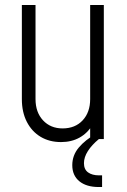

<svg xmlns="http://www.w3.org/2000/svg" viewBox="-20 -560 513 773"><path d="M225.5 12Q179 12 143.5 -9.2Q108 -30.5 88 -69.5Q68 -108.5 68 -161V-540H123V-161Q123 -108 153.2 -75.5Q183.5 -43 232 -43Q282.5 -43 312.8 -75.5Q343 -108 343 -161V-540H398V0H343V-68L352 -57Q332.5 -24 300.2 -6Q268 12 225.5 12ZM378 193Q328 193 299.5 169.8Q271 146.5 271 105Q271 65.5 296.8 34.5Q322.5 3.5 369 -23H378V0Q349.5 23.5 333.8 48.2Q318 73 318 97Q318 122 334.5 134Q351 146 379 146H391V193Z"/></svg>

Font: Mohave Light Light
Style: Regular
Weight: 300
Version: Version 2.003